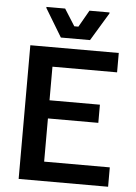

<svg xmlns="http://www.w3.org/2000/svg" viewBox="-57 -886 661 930"><g transform="rotate(5 273.0 -421.0)"><path d="M69.2 0V-650H499.2V-555.8H185V-392.5H430V-304.2H185V-94.2H504.2V0ZM213.3 -700 130.8 -836.7V-841.7H221.7L273.3 -760H293.3L340 -841.7H437.5V-836.7L355 -700Z"/></g></svg>

Font: Familjen Grotesk GF Medium
Style: Regular
Weight: 500
Designer: Anders Wikstroem, Jonas Baeckman, Matilda Gysing, Kristian Moeller
Foundry: Familjen STHLM AB
Version: Version 2.000; Beta; Release 4; Build 6